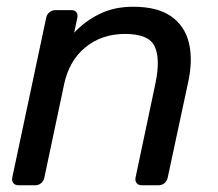

<svg xmlns="http://www.w3.org/2000/svg" viewBox="-20 -550 646 570"><path d="M35.2 0Q25 0 19.7 -6.4Q14.4 -12.7 16.4 -22.9L117.1 -497.1Q119.1 -507.3 127 -513.6Q135 -520 145.2 -520H191.8Q202 -520 206.8 -513.6Q211.6 -507.3 209.6 -497.1L200.1 -452.7Q231.3 -486.6 275.1 -508.3Q318.9 -530 375.2 -530Q447.4 -530 488 -501.5Q528.6 -473.1 540.8 -422.7Q553.1 -372.2 538.5 -305.4L477.9 -22.9Q475.9 -12.7 468.4 -6.4Q460.9 0 450.7 0H401.1Q390.9 0 385.7 -6.4Q380.4 -12.7 382.4 -22.9L441 -300.1Q456.8 -374.2 439.4 -411.8Q422.1 -449.3 351 -449.3Q282.3 -449.3 233.8 -409.7Q185.3 -370.1 170.4 -300.1L111.7 -22.9Q109.7 -12.7 102.3 -6.4Q94.8 0 84.6 0Z"/></svg>

Font: Rubik Light
Style: Italic
Weight: 300
Italic angle: -12°
Designer: Hubert and Fischer
Foundry: Hubert and Fischer
Version: Version 2.300;gftools[0.9.30]